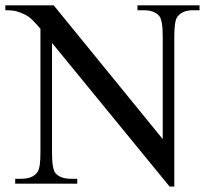

<svg xmlns="http://www.w3.org/2000/svg" viewBox="-33 -682 775 713"><path d="M-13.2 -662.1H166.5L571.3 -165.5V-547.4Q571.3 -608.4 557.6 -623.5Q539.6 -644 500.5 -644H477.5V-662.1H708V-644H684.6Q642.6 -644 625 -618.7Q614.3 -603 614.3 -547.4V10.7H596.7L160.2 -522.5V-114.7Q160.2 -53.7 173.3 -38.6Q191.9 -18.1 230.5 -18.1H253.9V0H23.4V-18.1H46.4Q88.9 -18.1 106.4 -43.5Q117.2 -59.1 117.2 -114.7V-575.2Q88.4 -608.9 73.5 -619.6Q58.6 -630.4 29.8 -639.6Q15.6 -644 -13.2 -644Z"/></svg>

Font: Jameel Khushkhat-L
Style: Regular
Weight: 400
Version: Version 3.5